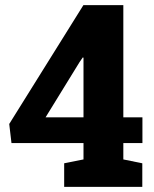

<svg xmlns="http://www.w3.org/2000/svg" viewBox="-20 -731 601 751"><path d="M231 0V-92.3L306.6 -107.4V-171.4H24.9L16.1 -246.1L306.2 -710.9H462.4V-272H537.1V-171.4H462.4V-107.4L536.6 -92.3V0ZM158.2 -272H306.6V-505.4L303.7 -506.3L291 -487.8Z"/></svg>

Font: Roboto Slab ExtraBold
Style: Regular
Weight: 800
Designer: Google
Version: Version 2.001; ttfautohint (v1.8.3)